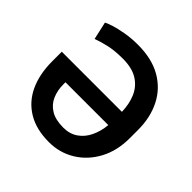

<svg xmlns="http://www.w3.org/2000/svg" viewBox="-185 -888 1065 1065"><g transform="rotate(45 347.5 -355.5)"><path d="M343.3 10.3Q244.1 10.3 176.3 -30.5Q108.4 -71.3 74 -145.5Q39.6 -219.7 39.6 -320.8V-395H511.2Q509.8 -454.1 489.5 -502.2Q469.2 -550.3 424.6 -578.9Q379.9 -607.4 306.2 -607.4Q241.2 -607.4 194.1 -596.2Q147 -585 118.2 -573.7L94.7 -678.7Q106 -685.1 137 -695.1Q168 -705.1 213.4 -713.1Q258.8 -721.2 312 -721.2Q420.9 -721.2 495.1 -678.5Q569.3 -635.7 607.4 -560.3Q645.5 -484.9 645.5 -387.2V-321.8Q645.5 -224.1 605.5 -149.2Q565.4 -74.2 496.8 -32Q428.2 10.3 343.3 10.3ZM343.3 -103Q393.1 -103 428.7 -127.7Q464.4 -152.3 484.6 -194.6Q504.9 -236.8 509.8 -289.6H173.8V-273.9Q173.8 -226.6 190.4 -187.7Q207 -148.9 244.1 -126Q281.2 -103 343.3 -103Z"/></g></svg>

Font: Vazirmatn UI SemiBold
Style: Regular
Weight: 600
Designer: Saber Rastikerdar
Foundry: Saber Rastikerdar
Version: Version 33.003